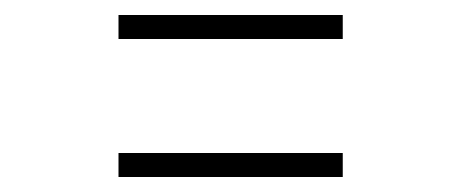

<svg xmlns="http://www.w3.org/2000/svg" viewBox="-20 -432 610 256"><path d="M138 -412H437V-380H138ZM138 -228H437V-196H138Z"/></svg>

Font: League Mono Narrow Thin
Style: Regular
Weight: 100
Width: 3
Designer: Tyler Finck
Foundry: The League of Moveable Type / Tyler Finck
Version: Version 2.210